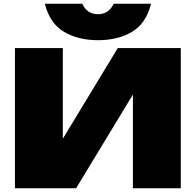

<svg xmlns="http://www.w3.org/2000/svg" viewBox="-20 -1007 1047 1027"><path d="M60 0V-750H316V-141L250 -156L610 -750H947V0H691V-625L757 -610L387 0ZM220 -987H420Q433 -959 454 -945Q475 -931 504 -931Q533 -931 554 -945Q575 -959 588 -987H788Q762 -882 686.5 -837Q611 -792 504 -792Q398 -792 322 -837Q246 -882 220 -987Z"/></svg>

Font: Unbounded Black
Style: Regular
Weight: 900
Designer: Luke Prowse, Jean-Baptiste Morizot, Fátima Lázaro, Florian Runge
Foundry: NaN
Version: Version 1.701;gftools[0.9.28.dev5+ged2979d]